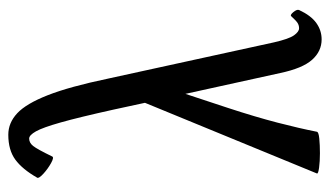

<svg xmlns="http://www.w3.org/2000/svg" viewBox="-182 -582 776 451"><g transform="rotate(-90 205.5 -357.0)"><path d="M23 0 189 -404 173 -478Q155 -559 143 -601.5Q131 -644 122 -660Q113 -676 105 -676Q95 -676 87.5 -666.5Q80 -657 63 -622Q61 -617 47.5 -624.5Q34 -632 22.5 -642.5Q11 -653 13 -657Q33 -692 55.5 -708.5Q78 -725 114 -725Q142 -725 164.5 -704Q187 -683 207 -632Q227 -581 246 -490L331 -101Q339 -66 347.5 -54Q356 -42 364 -42Q371 -42 376.5 -45.5Q382 -49 392 -60Q395 -64 402 -55.5Q409 -47 407 -42Q394 -14 376.5 -1.5Q359 11 338 11Q310 11 290 -11.5Q270 -34 259 -86L210 -309L177 -209Q156 -145 142.5 -93Q129 -41 121 0Q120 4 105 5.5Q90 7 70.5 7Q51 7 36.5 5Q22 3 23 0Z"/></g></svg>

Font: Junicode Two Beta Condensed
Style: Regular
Weight: 400
Width: 3
Designer: Peter S. Baker
Foundry: Briery Creek Software
Version: Version 1.053; ttfautohint (v1.8.4)